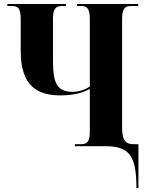

<svg xmlns="http://www.w3.org/2000/svg" viewBox="-20 -734 735 964"><path d="M665 210H675V-10H652C615 -10 593 -24 593 -94V-637C593 -693 608 -704 640 -704H674V-714H367V-704H384C417 -704 431 -693 431 -637V-300C412 -286 379 -273 346 -273C270 -273 246 -311 246 -427V-637C246 -693 261 -704 294 -704H311V-714H17V-704H38C71 -704 84 -693 84 -636V-478C84 -301 168 -255 285 -255C362 -255 411 -275 431 -288V-75C431 -22 418 -10 386 -10H356V0H508C629 0 665 47 665 210Z"/></svg>

Font: Noto Serif Display Condensed ExtraBold
Style: Regular
Weight: 800
Width: 3
Designer: Monotype Design Team
Foundry: Monotype Imaging Inc.
Version: Version 2.009